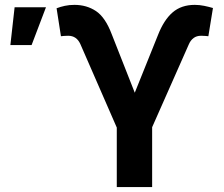

<svg xmlns="http://www.w3.org/2000/svg" viewBox="-20 -757 907 777"><path d="M452.6 0V-240.7L305.2 -578.6Q290 -612.3 255.9 -612.3Q249 -612.3 238.8 -611.6Q228.5 -610.8 226.6 -610.4L209 -723.6Q224.6 -729.5 242.4 -733.4Q260.3 -737.3 281.2 -737.3Q330.6 -737.3 368.4 -712.2Q406.2 -687 432.1 -618.7L525.4 -381.8L619.1 -614.7Q643.1 -676.3 678.5 -706.8Q713.9 -737.3 768.1 -737.3Q787.1 -737.3 806.2 -733.4Q825.2 -729.5 841.8 -724.6L823.2 -610.4Q820.8 -610.8 810.8 -611.6Q800.8 -612.3 793.9 -612.3Q775.9 -612.3 763.7 -603.3Q751.5 -594.2 744.6 -578.6L595.7 -242.2V0ZM22 -574.7 39.1 -727.5H166L107.9 -574.7Z"/></svg>

Font: Inter Display
Style: Bold
Weight: 700
Designer: Rasmus Andersson
Foundry: rsms
Version: Version 4.001;git-9221beed3